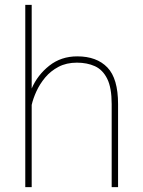

<svg xmlns="http://www.w3.org/2000/svg" viewBox="-20 -770 587 790"><path d="M110.4 -750V-405.8Q134.3 -461.4 182.9 -499.8Q231.4 -538.1 297.9 -538.1Q377.9 -538.1 421.9 -492.4Q465.8 -446.8 465.8 -341.8V0H439.5V-341.8Q439.5 -409.2 421.1 -446Q402.8 -482.9 370.6 -497.6Q338.4 -512.2 296.4 -512.2Q253.4 -512.2 220.9 -495.1Q188.5 -478 166 -451.2Q143.6 -424.3 129.9 -394.3Q116.2 -364.3 110.4 -338.4V0H84V-750Z"/></svg>

Font: Vazirmatn RD UI Thin
Style: Regular
Weight: 100
Designer: Saber Rastikerdar
Foundry: Saber Rastikerdar
Version: Version 33.003